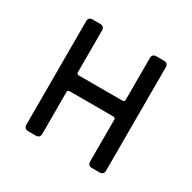

<svg xmlns="http://www.w3.org/2000/svg" viewBox="-108 -545 652 652"><g transform="rotate(30 218.5 -219.0)"><path d="M374.5 -421.4V-16.6Q374.5 0 357.9 0H328.6Q312 0 312 -16.6V-179.7Q312 -188 303.7 -188H132.8Q124.5 -188 124.5 -179.7V-16.6Q124.5 0 107.9 0H78.6Q62 0 62 -16.6V-421.4Q62 -438 78.6 -438H107.9Q124.5 -438 124.5 -421.4V-258.3Q124.5 -250 132.8 -250H303.7Q312 -250 312 -258.3V-421.4Q312 -438 328.6 -438H357.9Q374.5 -438 374.5 -421.4Z"/></g></svg>

Font: GOSTRUS
Style: type_B
Weight: 400
Designer: Юрий и Татьяна Кривогуз
Version: Version 02.00